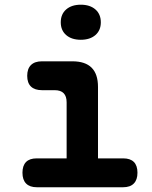

<svg xmlns="http://www.w3.org/2000/svg" viewBox="-20 -788 640 808"><path d="M498.7 -121.5Q528.5 -121.5 543.5 -106.2Q558.5 -90.9 558.5 -61.1Q558.5 -31.3 543.1 -15.7Q527.8 0 498 0H135Q105.2 0 89.8 -15.7Q74.5 -31.3 74.5 -61.1Q74.5 -90.9 89.5 -106.2Q104.5 -121.5 134.3 -121.5ZM260.4 -50.5V-357.3Q260.4 -382.9 247.9 -395.7Q235.5 -408.5 209.9 -408.5H156.7Q126.2 -408.5 110.3 -423.8Q94.5 -439.1 94.5 -468.9Q94.5 -498.7 110.3 -514.3Q126.2 -530 156.7 -530H284.4Q338.7 -530 365.6 -503.1Q392.4 -476.3 392.4 -422V-50.5ZM320 -620.6Q281.4 -620.6 258.5 -640.4Q235.7 -660.3 235.7 -694.1Q235.7 -728.3 258.5 -748.3Q281.4 -768.2 320 -768.2Q358.6 -768.2 381.5 -748.3Q404.3 -728.3 404.3 -694.1Q404.3 -660.3 381.5 -640.4Q358.6 -620.6 320 -620.6Z"/></svg>

Font: Maple Mono
Style: Regular
Weight: 400
Monospace: yes
Designer: subframe7536
Version: Version 7.300